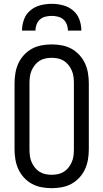

<svg xmlns="http://www.w3.org/2000/svg" viewBox="-20 -975 540 1003"><path d="M250 8Q223 8 196.5 3Q170 -2 147 -14.5Q124 -27 105.5 -47Q87 -67 76 -91Q65 -115 60.5 -141.5Q56 -168 56 -195V-540Q56 -567 60.5 -593.5Q65 -620 76 -644Q87 -668 105.5 -688Q124 -708 147 -720.5Q170 -733 196.5 -738Q223 -743 250 -743Q277 -743 303.5 -738Q330 -733 353 -720.5Q376 -708 394.5 -688Q413 -668 424 -644Q435 -620 439.5 -593.5Q444 -567 444 -540V-195Q444 -168 439.5 -141.5Q435 -115 424 -91Q413 -67 394.5 -47Q376 -27 353 -14.5Q330 -2 303.5 3Q277 8 250 8ZM250 -62Q267 -62 283.5 -65.5Q300 -69 314 -78Q328 -87 338.5 -100.5Q349 -114 355.5 -129.5Q362 -145 364 -161.5Q366 -178 366 -195V-540Q366 -557 364 -573.5Q362 -590 355.5 -605.5Q349 -621 338.5 -634.5Q328 -648 314 -657Q300 -666 283.5 -669.5Q267 -673 250 -673Q233 -673 216.5 -669.5Q200 -666 186 -657Q172 -648 161.5 -634.5Q151 -621 144.5 -605.5Q138 -590 136 -573.5Q134 -557 134 -540V-195Q134 -178 136 -161.5Q138 -145 144.5 -129.5Q151 -114 161.5 -100.5Q172 -87 186 -78Q200 -69 216.5 -65.5Q233 -62 250 -62ZM95 -815Q95 -845 105.5 -873.5Q116 -902 139 -921Q162 -940 191 -947.5Q220 -955 250 -955Q280 -955 309 -947.5Q338 -940 361 -921Q384 -902 394.5 -873.5Q405 -845 405 -815H335Q335 -831 329 -847Q323 -863 311 -873.5Q299 -884 282.5 -888Q266 -892 250 -892Q234 -892 217.5 -888Q201 -884 189 -873.5Q177 -863 171 -847Q165 -831 165 -815Z"/></svg>

Font: Iosevka Fixed
Style: Regular
Weight: 400
Monospace: yes
Designer: Belleve Invis
Foundry: Belleve Invis
Version: Version 33.2.4